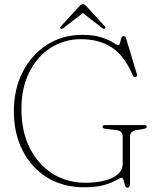

<svg xmlns="http://www.w3.org/2000/svg" viewBox="-20 -878 741 914"><path d="M599 -7.5Q599 15.5 586.5 15.5Q578.5 15.5 574.8 3.8Q571 -8 568.2 -20Q565.5 -32 559.5 -32Q552.5 -32 533.5 -20.5Q514.5 -9 477.8 2.2Q441 13.5 381.5 13.5Q278.5 13.5 203.2 -33.8Q128 -81 87 -162.5Q46 -244 46 -347.5Q46 -454 88.5 -536.2Q131 -618.5 204.2 -665.2Q277.5 -712 371 -712Q428 -712 464 -699.8Q500 -687.5 518.8 -675.2Q537.5 -663 543.5 -663Q549 -663 551.5 -673.8Q554 -684.5 557.2 -695.2Q560.5 -706 568.5 -706Q577 -706 580.5 -694.5L631.5 -525.5Q633.5 -520 631.5 -515.5Q629.5 -511 624.5 -511Q616 -510.5 612 -520Q573.5 -611 513.2 -651.2Q453 -691.5 365 -691.5Q286.5 -691.5 222.2 -650.8Q158 -610 120 -535.5Q82 -461 82 -359.5Q82 -251 122.2 -172.2Q162.5 -93.5 231.2 -50.8Q300 -8 386.5 -8Q464.5 -8 514.2 -31.2Q564 -54.5 564 -98.5V-229Q564 -254.5 534.5 -258.5L482 -264.5Q468 -266.5 468 -274.5Q468 -282.5 480.5 -282.5H666Q678.5 -282.5 678.5 -274.5Q678.5 -267.5 664.5 -264.5L628.5 -258.5Q599 -253 599 -229ZM479 -741.5Q474.5 -738.5 466.5 -744.5L374.5 -816L282 -744.5Q274 -738.5 269.5 -741.5Q263.5 -745.5 270 -753L356.5 -847Q366.5 -858.5 374.5 -858.5Q382.5 -858.5 392.5 -847L479 -753Q485 -746 479 -741.5Z"/></svg>

Font: Fraunces 72pt Soft Thin
Style: Regular
Weight: 100
Version: Version 1.000;[b76b70a41]